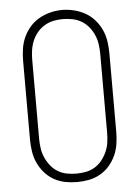

<svg xmlns="http://www.w3.org/2000/svg" viewBox="-54 -788 607 838"><g transform="rotate(-5 250.0 -369.0)"><path d="M250 8Q224 8 198 3Q172 -2 149 -15Q126 -28 108.5 -48Q91 -68 80 -92Q69 -116 65 -142.5Q61 -169 61 -195V-540Q61 -566 65 -592.5Q69 -619 80 -643Q91 -667 108.5 -687Q126 -707 149 -720Q172 -733 198 -739.5Q224 -746 250 -746Q276 -746 302 -739.5Q328 -733 351 -720Q374 -707 391.5 -687Q409 -667 420 -643Q431 -619 435 -592.5Q439 -566 439 -540V-195Q439 -169 435 -142.5Q431 -116 420 -92Q409 -68 391.5 -48Q374 -28 351 -15Q328 -2 302 3Q276 8 250 8ZM250 -29Q271 -29 292 -33Q313 -37 331 -48Q349 -59 362.5 -76Q376 -93 384.5 -112.5Q393 -132 396 -153Q399 -174 399 -195V-540Q399 -561 396 -582.5Q393 -604 384.5 -623.5Q376 -643 362.5 -659.5Q349 -676 330.5 -687Q312 -698 290.5 -702Q269 -706 248 -706Q227 -706 206.5 -701.5Q186 -697 168 -686Q150 -675 136.5 -658.5Q123 -642 115 -622.5Q107 -603 104 -582Q101 -561 101 -540V-195Q101 -174 104 -153Q107 -132 115.5 -112.5Q124 -93 137.5 -76Q151 -59 169 -48Q187 -37 208 -33Q229 -29 250 -29Z"/></g></svg>

Font: Zed Sans Extralight
Style: Regular
Weight: 200
Designer: Belleve Invis
Foundry: Belleve Invis
Version: Version 1.0.0; ttfautohint (v1.8.4)